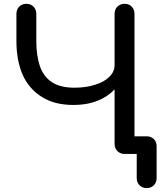

<svg xmlns="http://www.w3.org/2000/svg" viewBox="-20 -801 835 999"><path d="M743.2 177.7Q720.7 177.7 706.1 163.1Q691.4 148.4 691.4 126Q691.4 84 691.4 0Q674.8 0 627 0Q627 -23.4 627 -91.8Q656.2 -91.8 743.2 -91.8Q765.6 -91.8 780.3 -77.1Q794.9 -63.5 794.9 -40Q794.9 15.6 794.9 126Q794.9 148.4 780.3 163.1Q765.6 177.7 743.2 177.7ZM361.3 -254.9Q264.6 -254.9 199.2 -295.9Q132.8 -335.9 98.6 -410.2Q65.4 -485.4 65.4 -587.9Q65.4 -634.8 65.4 -728.5Q65.4 -752 80.1 -766.6Q94.7 -781.2 117.2 -781.2Q139.6 -781.2 154.3 -766.6Q168.9 -752 168.9 -728.5Q168.9 -681.6 168.9 -587.9Q168.9 -511.7 187.5 -457Q206.1 -403.3 249 -374Q293 -344.7 367.2 -344.7Q428.7 -344.7 475.6 -360.4Q523.4 -375 548.8 -401.4Q576.2 -427.7 576.2 -462.9Q592.8 -462.9 625 -462.9Q625 -402.3 591.8 -355.5Q557.6 -307.6 498 -281.2Q439.5 -254.9 361.3 -254.9ZM627.9 0Q606.4 0 590.8 -14.6Q576.2 -30.3 576.2 -51.8Q576.2 -277.3 576.2 -728.5Q576.2 -752 590.8 -766.6Q606.4 -781.2 627.9 -781.2Q651.4 -781.2 665 -766.6Q679.7 -752 679.7 -728.5Q679.7 -502.9 679.7 -51.8Q679.7 -30.3 665 -14.6Q651.4 0 627.9 0Z"/></svg>

Font: Abed
Style: Bold
Weight: 700
Designer: Johan Aakerlund
Version: Version 3.105